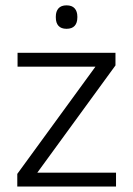

<svg xmlns="http://www.w3.org/2000/svg" viewBox="-20 -680 486 700"><path d="M403 -50.5V0H43V-46L328 -437H44V-487.5H401V-441.5L116 -50.5ZM222.5 -575Q203 -575 193.2 -585.8Q183.5 -596.5 183.5 -616.5V-619.5Q183.5 -638.5 193.2 -649.5Q203 -660.5 222.5 -660.5Q242.5 -660.5 252.2 -649.5Q262 -638.5 262 -619.5V-616.5Q262 -596.5 252.2 -585.8Q242.5 -575 222.5 -575Z"/></svg>

Font: Anek Latin Light
Style: Regular
Weight: 300
Designer: Yesha Goshar
Foundry: Ek Type
Version: Version 1.003